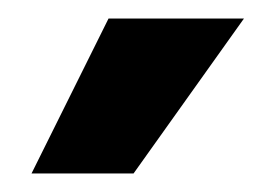

<svg xmlns="http://www.w3.org/2000/svg" viewBox="-20 -770 283 207"><path d="M97 -750 14 -583H124L243 -750Z"/></svg>

Font: Oakes Bold
Style: Regular
Weight: 700
Designer: Samuel Oakes
Foundry: Samuel Oakes
Version: Version 1.003;PS 001.003;hotconv 1.0.88;makeotf.lib2.5.64775